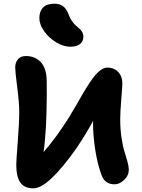

<svg xmlns="http://www.w3.org/2000/svg" viewBox="-20 -1027 776 1048"><path d="M363.8 -772Q326.2 -772 286.4 -796.1Q246.6 -820.3 220.7 -856.9Q194.8 -893.6 194.8 -928.2Q194.8 -965.3 215.3 -986.1Q235.8 -1006.8 277.8 -1006.8Q305.2 -1006.8 324 -993.2Q342.8 -979.5 355 -946.8Q361.8 -927.2 373 -911.6Q384.3 -896 394.5 -887Q404.8 -877.9 414.3 -869.6Q423.8 -861.3 429.4 -850.8Q435.1 -840.3 435.1 -827.1Q435.1 -801.3 416.7 -786.6Q398.4 -772 363.8 -772ZM162.1 1Q113.3 1 91.1 -30.3Q68.8 -61.5 68.8 -128.9Q68.8 -148.9 76.9 -252.9Q85 -356.9 85 -418.9Q85 -464.4 74 -550.3Q63 -636.2 63 -658.2Q63 -686 78.1 -703.6Q93.3 -721.2 122.1 -721.2Q144 -721.2 163.1 -714.1Q182.1 -707 198.5 -692.1Q214.8 -677.2 224.6 -650.4Q234.4 -623.5 234.9 -587.9Q236.3 -515.6 233.9 -419.4Q231.4 -323.2 226.1 -272.9Q224.1 -241.7 217.8 -196.8Q290 -279.8 358.9 -390.1Q374.5 -415.5 396.7 -454.1Q418.9 -492.7 433.3 -517.6Q447.8 -542.5 467 -571.8Q486.3 -601.1 501 -618.2Q515.6 -635.3 532.7 -646.7Q549.8 -658.2 565.9 -658.2Q602.1 -658.2 625 -634.3Q647.9 -610.4 647.9 -571.8Q647.9 -558.1 642.1 -486.8Q636.2 -415.5 636.2 -375Q636.2 -321.3 643.6 -273.4Q650.9 -225.6 659.7 -198.5Q668.5 -171.4 675.8 -144.5Q683.1 -117.7 683.1 -101.1Q683.1 -69.3 658 -45.2Q632.8 -21 605 -21Q552.2 -21 534.2 -71.8Q512.2 -129.9 500 -208.5Q487.8 -287.1 487.8 -356.9Q487.8 -365.2 488.8 -368.2Q449.7 -295.9 398.9 -220.2Q243.2 1 162.1 1Z"/></svg>

Font: Shantell Sans Irregular
Style: Bold
Weight: 700
Designer: Stephen Nixon, Anya Danilova, Shantell Martin
Foundry: Arrow Type
Version: Version 1.006;[9816181b4]